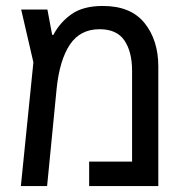

<svg xmlns="http://www.w3.org/2000/svg" viewBox="-20 -624 623 644"><path d="M325 -604Q419 -604 465 -546.5Q511 -489 511 -401V0H279V-82H423V-387Q423 -450 397.5 -488Q372 -526 314 -526Q249 -526 214.5 -474.5Q180 -423 170 -327L138 0H50L92 -415L51 -592H139L155 -507H159Q181 -549 220 -576.5Q259 -604 325 -604Z"/></svg>

Font: Noto Sans Hebrew SemiCondensed
Style: Regular
Weight: 400
Width: 4
Designer: Monotype Design Team
Foundry: Monotype Imaging Inc.
Version: Version 2.004; ttfautohint (v1.8.4.7-5d5b)